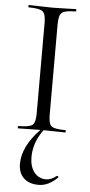

<svg xmlns="http://www.w3.org/2000/svg" viewBox="-60 -659 453 969"><g transform="rotate(5 166.0 -175.0)"><path d="M284 -12Q287 -12 287 -6Q287 0 284 0Q271 0 235 -1Q199 -2 175 -2Q126 64 126 138Q126 186 148.5 215Q171 244 210 244Q234 244 262 222Q264 221 266.5 222.5Q269 224 270 226Q271 228 269 230Q223 275 174 275Q125 275 98 249Q71 223 71 177Q71 89 159 -2Q137 -2 99 -1Q61 0 47 0Q44 0 44 -6Q44 -12 47 -12Q102 -12 117.5 -24.5Q133 -37 133 -81V-544Q133 -587 117 -600Q101 -613 47 -613Q44 -613 44 -619Q44 -625 47 -625Q62 -625 102 -623.5Q142 -622 165 -622Q191 -622 231 -623.5Q271 -625 284 -625Q287 -625 287 -619Q287 -613 284 -613Q230 -613 214.5 -599.5Q199 -586 199 -542V-81Q199 -37 214 -24.5Q229 -12 284 -12Z"/></g></svg>

Font: Cormorant
Style: Regular
Weight: 400
Designer: Christian Thalmann (Catharsis Fonts)
Version: Version 1.000;PS 001.000;hotconv 1.0.70;makeotf.lib2.5.58329